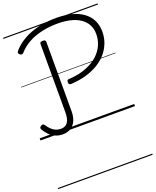

<svg xmlns="http://www.w3.org/2000/svg" viewBox="-244 -1109 1380 1703"><g transform="rotate(-20 446.0 -257.5)"><path d="M428 -378Q416 -377 410 -383.5Q404 -390 404 -403Q404 -414 409 -420Q414 -426 426 -426Q490 -429 545.5 -444.5Q601 -460 646 -486Q691 -512 722.5 -547.5Q754 -583 771 -626.5Q788 -670 788 -719Q788 -767 768.5 -805Q749 -843 711 -869.5Q673 -896 619 -909.5Q565 -923 497 -923Q418 -923 348 -907.5Q278 -892 221 -861Q164 -830 123 -783Q116 -775 108 -774Q100 -773 89 -781Q79 -789 78 -797Q77 -805 84 -814Q117 -853 160.5 -882.5Q204 -912 257 -932.5Q310 -953 371.5 -963.5Q433 -974 501 -974Q583 -974 647 -957Q711 -940 755.5 -907Q800 -874 823 -827Q846 -780 846 -720Q846 -663 826.5 -612.5Q807 -562 771 -520.5Q735 -479 683.5 -448.5Q632 -418 568 -400Q504 -382 428 -378ZM206 17Q169 17 137.5 3.5Q106 -10 82 -34.5Q58 -59 41 -88Q35 -98 37 -106Q39 -114 50 -121Q60 -128 68.5 -126Q77 -124 83 -115Q100 -89 119 -71Q138 -53 160 -44Q182 -35 207 -35Q251 -35 272 -66Q293 -97 293 -160V-804Q293 -815 300 -819.5Q307 -824 321 -824Q335 -824 341.5 -819.5Q348 -815 348 -805V-150Q348 -99 331.5 -61.5Q315 -24 283.5 -3.5Q252 17 206 17ZM0 449H892V459H0ZM0 -20H892V0H0ZM0 -505H892V-500H0ZM0 -969H892V-959H0Z"/></g></svg>

Font: Playwrite IT Trad Guides
Style: Regular
Weight: 400
Designer: Veronika Burian, José Scaglione
Foundry: TypeTogether
Version: Version 1.003